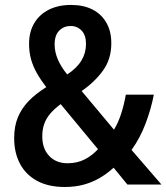

<svg xmlns="http://www.w3.org/2000/svg" viewBox="-20 -744 671 774"><path d="M266.1 -724.1Q316.4 -724.1 352.5 -705.8Q388.7 -687.5 408.7 -652.8Q428.7 -618.2 428.7 -569.3Q428.7 -506.8 396 -460.7Q363.3 -414.6 309.1 -377L439.5 -221.2Q457 -250 468.5 -285.9Q480 -321.8 487.3 -362.3H600.1Q589.4 -305.7 567.1 -246.6Q544.9 -187.5 510.3 -139.6L630.9 0H493.7L438 -67.9Q411.6 -43.9 382.1 -26.6Q352.5 -9.3 317.9 0.2Q283.2 9.8 240.7 9.8Q175.8 9.8 130.1 -14.6Q84.5 -39.1 60.8 -83.5Q37.1 -127.9 37.1 -187.5Q37.1 -234.4 52 -270.8Q66.9 -307.1 95.5 -336.7Q124 -366.2 166.5 -392.6Q144 -421.9 128.7 -449Q113.3 -476.1 105.2 -504.9Q97.2 -533.7 97.2 -567.4Q97.2 -615.7 118.2 -650.9Q139.2 -686 177.2 -705.1Q215.3 -724.1 266.1 -724.1ZM224.6 -324.2Q200.2 -306.2 183.6 -287.1Q167 -268.1 158.7 -245.6Q150.4 -223.1 150.4 -194.3Q150.4 -145 178.2 -115.5Q206.1 -85.9 252 -85.9Q291 -85.9 320.8 -101.1Q350.6 -116.2 375 -142.6ZM264.6 -639.2Q237.3 -639.2 218.8 -620.6Q200.2 -602.1 200.2 -564.5Q200.2 -534.2 213.6 -503.4Q227.1 -472.7 251 -443.8Q290 -469.7 308.3 -500Q326.7 -530.3 326.7 -566.9Q326.7 -602.1 309.1 -620.6Q291.5 -639.2 264.6 -639.2Z"/></svg>

Font: Open Sans SemiCondensed SemiBold
Style: Regular
Weight: 600
Width: 4
Designer: Monotype Design Team
Foundry: Monotype Imaging Inc.
Version: Version 3.000